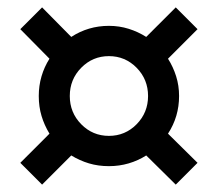

<svg xmlns="http://www.w3.org/2000/svg" viewBox="-20 -620 590 520"><path d="M94 -120 35 -179 114 -258Q100 -281 92.5 -306Q85 -331 85 -360Q85 -388 92.5 -413.5Q100 -439 114 -461L35 -541L94 -600L173 -520Q196 -535 221.5 -542.5Q247 -550 275 -550Q303 -550 328.5 -542Q354 -534 376 -520L456 -600L515 -541L435 -461Q449 -439 457 -413.5Q465 -388 465 -360Q465 -332 457.5 -306.5Q450 -281 435 -258L515 -179L456 -120L376 -199Q354 -185 328.5 -177.5Q303 -170 275 -170Q246 -170 221 -177.5Q196 -185 173 -199ZM275 -252Q319 -252 350 -283.5Q381 -315 381 -360Q381 -405 350 -436.5Q319 -468 275 -468Q231 -468 200 -436.5Q169 -405 169 -360Q169 -315 200 -283.5Q231 -252 275 -252Z"/></svg>

Font: Golos Text
Style: Regular
Weight: 400
Designer: A.Korolkova, Vitaly Kuzmin
Foundry: ParaType Ltd
Version: Version 2.004